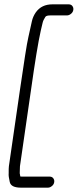

<svg xmlns="http://www.w3.org/2000/svg" viewBox="-20 -745 358 885"><path d="M20 54C19 63 21 76 25 94C29 112 47 120 77 120H201C208 120 214 117 220 112C226 107 229 101 230 94C231 87 229 81 225 76C221 71 215 69 208 69H84C80 69 76 69 73 68C73 65 73 62 72 59C71 56 71 54 71 51L72 21L123 -331C141 -459 156 -551 168 -604C171 -616 174 -628 176 -638C178 -648 183 -658 189 -667C192 -672 200 -674 215 -674H289C296 -674 302 -677 308 -682C314 -687 317 -693 318 -700C319 -707 317 -713 313 -718C309 -723 303 -725 296 -725H222C188 -725 163 -713 145 -688C136 -675 130 -661 127 -647C124 -633 119 -609 111 -575C103 -541 91 -460 72 -331L21 21C20 27 20 38 20 54Z"/></svg>

Font: AppleStorm
Style: Ita
Weight: 400
Foundry: Cannot Into Space Fonts
Version: Version 1.01